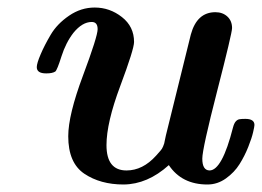

<svg xmlns="http://www.w3.org/2000/svg" viewBox="-20 -476 692 507"><path d="M77.1 -298.8Q77.1 -308.6 87.2 -332.3Q97.2 -356 114 -384.5Q130.9 -413.1 162.4 -434.6Q193.8 -456.1 230 -456.1Q270 -456.1 302 -430.9Q334 -405.8 334 -365.2Q334 -346.2 297.6 -249Q261.2 -151.9 261.2 -92.8Q261.2 -25.9 314 -25.9Q356.9 -25.9 392.1 -64.9Q398.9 -72.8 403.6 -77.9Q408.2 -83 410.6 -89.1Q413.1 -95.2 413.6 -97.2Q414.1 -99.1 415.5 -106.4Q417 -113.8 418 -118.2L483.9 -384.8Q500 -443.8 548.8 -443.8Q567.9 -443.8 580.3 -432.4Q592.8 -420.9 592.8 -401.9Q592.8 -388.7 553.5 -235.8Q514.2 -83 514.2 -57.1Q514.2 -26.4 533.2 -25.9Q566.4 -25.9 595.2 -139.2Q598.1 -150.4 602.5 -155.3Q606.9 -160.2 612.1 -161.1Q617.2 -162.1 627.9 -162.1Q651.9 -162.1 651.9 -146Q651.9 -142.1 648.4 -127Q645 -111.8 635.5 -87.9Q626 -64 612.5 -42.5Q599.1 -21 576.7 -4.9Q554.2 11.2 527.8 11.2Q460 11.2 425.8 -40Q369.6 10.7 306.2 11.2Q245.1 11.2 202.6 -17.3Q160.2 -45.9 160.2 -116.2Q160.2 -172.4 199 -276.1Q237.8 -379.9 237.8 -398.9Q237.8 -418 222.2 -418Q197.3 -418 173.8 -389.2Q153.8 -363.3 142.3 -327.1Q130.9 -291 126 -287.1Q118.2 -282.2 103 -282.2Q102.5 -282.2 101.6 -282.2Q77.1 -282.2 77.1 -298.8Z"/></svg>

Font: CMU Serif
Style: BoldItalic
Weight: 700
Italic angle: -14.04°
Version: Version 0.7.0